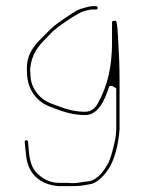

<svg xmlns="http://www.w3.org/2000/svg" viewBox="-20 -476 481 640"><path d="M201 133.5H177C142.5 133.5 116.5 116.4 98.7 96.3C79.7 75.1 76.9 39.2 74.5 8.9L73.6 -4.6C72.6 -9.9 61.9 -10.6 62.5 -3L63.4 9.6C64.1 18.4 65.8 28.3 66.5 37.1C71.1 101.1 110.4 139.1 175.5 144.5H201C221.9 144.5 243.7 144.7 258.7 141.7L275.8 138.7C276.1 138.6 276.7 138.6 277 138.5C302.4 136.6 326.6 109 338.8 91.7C360.7 61.1 375 8.1 378.5 -45.4L378.5 -208C378.5 -261.1 376.6 -298.2 373.5 -349.1C372.2 -371.6 371.6 -392.3 367.4 -406.2C365.3 -407.2 356.9 -406.7 353.5 -404V-338C353.5 -250.3 337.7 -189.3 307 -133C297.9 -116.5 285.5 -103.5 263 -103.5C230.9 -103.5 203.7 -111.2 179.6 -120.3C161 -127.3 138.3 -133.4 120.1 -148.3C102.1 -163.1 82 -190.3 81.5 -225.4C81 -231.8 80.5 -239.9 80.5 -246C80.5 -246.3 80.5 -246.9 80.6 -247.2C85.7 -298.7 109.7 -324.4 136 -350.7L154.9 -370.6C155.1 -370.8 155.5 -371.2 155.8 -371.4C178.2 -391 216.6 -417.2 244.2 -432.1C254.3 -437.5 275.4 -444.5 290 -444.5H300C304 -444.5 305.5 -446.3 305.5 -449.5C305.5 -453.3 303.1 -455.5 300 -455.5H290C283.6 -455.5 275.5 -453.9 264.3 -450.9C238.2 -444.1 234.3 -440.5 209.4 -424.1C187.4 -409.6 162.4 -392.7 147.8 -378.2L127.8 -358.2C97.7 -328.1 69.5 -300.5 69.5 -247.5C69.5 -241.7 69.9 -232.7 70.5 -223.9C73.8 -174.6 104.6 -136.9 143.5 -121.7C181 -107 217 -92.5 264 -92.5C307.6 -92.5 328.7 -141.6 343.1 -185C347.6 -198.3 367.5 -181 367.5 -181V-47C367.5 -25.3 363 -5.1 358.1 14C354.7 27.6 347.9 56.8 338.6 71.6C329.1 88.2 307.2 124.5 274.5 128.4L259.1 130.2C248.1 131.5 238.8 134.5 224 134.5C216.6 134.5 209.1 133.5 201 133.5Z"/></svg>

Font: CiSf OpenHand
Style: Hln
Weight: 400
Foundry: Cannot Into Space Fonts
Version: Version 0.7892